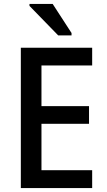

<svg xmlns="http://www.w3.org/2000/svg" viewBox="-20 -957 543 977"><path d="M276 -777H344V-789L248 -937H130V-927ZM86 0H449V-91H191V-327H433V-417H191V-624H449V-714H86Z"/></svg>

Font: Noto Sans SemiCondensed Medium
Style: Regular
Weight: 500
Width: 4
Designer: Monotype Design Team
Foundry: Monotype Imaging Inc.
Version: Version 2.013